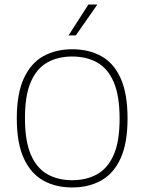

<svg xmlns="http://www.w3.org/2000/svg" viewBox="-20 -819 636 846"><path d="M298 7Q225 7 170.2 -23.8Q115.5 -54.5 84.8 -121.5Q54 -188.5 54 -297Q54 -406.5 85 -473.8Q116 -541 171 -571.5Q226 -602 298 -602Q371.5 -602 426.5 -571.5Q481.5 -541 511.8 -473.8Q542 -406.5 542 -297Q542 -188.5 511.5 -121.5Q481 -54.5 426 -23.8Q371 7 298 7ZM298 -25Q360.5 -25 407.5 -51Q454.5 -77 480.8 -136.2Q507 -195.5 507 -296Q507 -398 480.8 -458Q454.5 -518 407.5 -544Q360.5 -570 298 -570Q236 -570 189.2 -544.2Q142.5 -518.5 116.2 -459Q90 -399.5 90 -299Q90 -197 116.2 -137Q142.5 -77 189.2 -51Q236 -25 298 -25ZM282 -663 369.5 -799H409L314 -663Z"/></svg>

Font: Encode Sans SC Thin
Style: Regular
Weight: 250
Designer: Multiple Designers
Foundry: Impallari Type
Version: Version 3.002